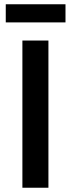

<svg xmlns="http://www.w3.org/2000/svg" viewBox="-20 -880 332 900"><path d="M85 0V-690H207V0ZM7 -775V-860H287V-775Z"/></svg>

Font: Oxanium SemiBold
Style: Regular
Weight: 600
Designer: Severin Meyer
Version: Version 2.000